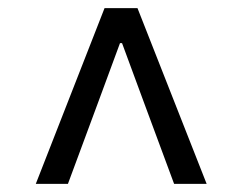

<svg xmlns="http://www.w3.org/2000/svg" viewBox="-20 -769 595 472"><path d="M68 -317H147L220 -514L275 -663H280L335 -514L408 -317H488L318 -749H237Z"/></svg>

Font: ChiuKong Gothic CL
Style: Regular
Weight: 400
Designer: Ryoko NISHIZUKA 西塚涼子 (kana, bopomofo & ideographs); Paul D. Hunt (Latin, Greek & Cyrillic); Sandoll Communications 산돌커뮤니
Foundry: Adobe
Version: Version 1.300